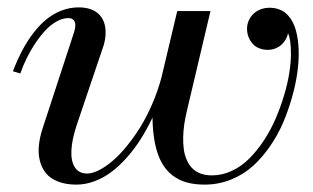

<svg xmlns="http://www.w3.org/2000/svg" viewBox="-20 -490 849 520"><path d="M188 -152Q175 -113.4 173.4 -83.7Q171.8 -54 182.6 -37Q193.5 -20 216 -20Q230.2 -20 248.1 -29.1Q266 -38.1 284.9 -54.2Q303.9 -70.4 323.5 -94.4Q343.1 -118.4 360.5 -146.6Q377.9 -174.9 392.9 -209.8Q408 -244.8 417.5 -281.1L460 -460H550L486 -189Q481.5 -170.4 479 -152.9Q476.5 -135.4 476.1 -117.8Q475.8 -100.2 477.9 -85.2Q480 -70.1 485.7 -57.1Q491.4 -44 500.2 -34.8Q509.1 -25.5 522.8 -20.2Q536.5 -15 554 -15Q582.1 -15 608.6 -27.6Q635 -40.1 655.9 -61.4Q676.9 -82.6 695.2 -110.5Q713.5 -138.4 726.7 -169.2Q739.9 -200 749.3 -231.5Q758.8 -263 763.4 -291.8Q768 -320.5 768 -344Q768 -384 760 -400Q758.9 -392.5 754.7 -384.9Q750.5 -377.2 743.9 -370.4Q737.2 -363.6 727 -359.3Q716.8 -355 705 -355Q693.5 -355 683.9 -358.6Q674.2 -362.1 667.9 -367.9Q661.6 -373.6 657.2 -381.2Q652.9 -388.8 650.9 -396.5Q649 -404.2 649 -412Q649 -423.2 653.4 -433.6Q657.8 -443.9 665.6 -451.8Q673.4 -459.6 684.9 -464.3Q696.5 -469 710 -469Q723.1 -469 734.2 -465.2Q745.2 -461.5 753.2 -454.9Q761.2 -448.4 767.5 -438.9Q773.8 -429.5 777.8 -418.8Q781.8 -408.1 784.3 -395.4Q786.9 -382.6 787.9 -370.2Q789 -357.8 789 -344Q789 -319.4 784.7 -289.7Q780.4 -260 770.7 -225.8Q761 -191.5 747 -158.4Q733 -125.4 711.9 -94.7Q690.9 -64 665.6 -40.9Q640.2 -17.8 606.2 -3.9Q572.2 10 534 10Q507 10 485.8 4.1Q464.5 -1.8 447.1 -15.1Q429.6 -28.4 418 -49.3Q406.4 -70.2 399.9 -100.9Q393.5 -131.5 393 -171.6Q378.2 -140.4 361.1 -113.3Q343.9 -86.2 323.6 -63.4Q303.4 -40.6 281.8 -24.4Q260.1 -8.1 235.8 0.9Q211.5 10 187 10Q158.6 10 137.8 1.9Q116.9 -6.1 105.1 -20.1Q93.4 -34.1 88.3 -53.3Q83.2 -72.5 85.2 -94.6Q87.1 -116.6 95 -141L181 -404Q184 -413 184 -422Q184 -430.6 179.2 -435.8Q174.4 -441 165 -441Q149.4 -441 133 -431.7Q116.6 -422.4 102.5 -407.2Q88.4 -392 75.2 -372.2Q62.1 -352.5 52.1 -331.9Q42.1 -311.4 35 -291L15 -297Q26.6 -327.6 40.3 -353.4Q54 -379.2 70.8 -401.1Q87.6 -422.9 106.2 -438Q124.9 -453.1 147.1 -461.6Q169.2 -470 193 -470Q228.1 -470 247.1 -452.2Q266 -434.4 266 -402Q266 -385.5 261 -368Z"/></svg>

Font: Bodoni* 11
Style: Italic
Weight: 400
Italic angle: -13°
Version: Version 1.002